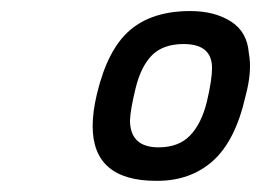

<svg xmlns="http://www.w3.org/2000/svg" viewBox="-20 -679 468 344"><path d="M264.2 -415Q299.8 -415 320.3 -436Q340.8 -457 350.6 -496.6Q359.9 -536.1 359.9 -557.1Q359.9 -600.1 309.1 -600.1Q272.9 -600.1 252.9 -580.6Q232.9 -561 223.1 -521.5Q213.4 -481.9 212.9 -462.9Q213.4 -415 264.2 -415ZM320.8 -659.2Q364.3 -659.2 393.6 -640.6Q422.9 -622.1 425.8 -584Q432.1 -551.8 419.9 -506.8Q401.9 -426.8 361.3 -390.6Q320.8 -354.5 259.8 -355Q146 -355 146 -453.1Q146 -479 153.8 -511.2Q172.9 -590.8 212.9 -625Q252.9 -659.2 320.8 -659.2Z"/></svg>

Font: TitilliumWeb-Italic
Style: Italic
Weight: 400
Italic angle: -13°
Version: Version 1.001;PS 57.000;hotconv 1.0.70;makeotf.lib2.5.55311